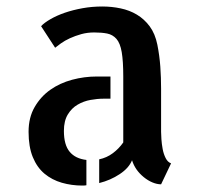

<svg xmlns="http://www.w3.org/2000/svg" viewBox="-20 -575 626 600"><path d="M179.7 -166Q179.7 -122.1 197.8 -100.6Q215.8 -79.1 250 -75.2V3.9Q246.1 4.9 237.3 4.9Q204.1 4.9 173.3 -3.9Q142.6 -12.7 119.1 -32.2Q95.7 -51.8 82.5 -84Q69.3 -116.2 69.3 -163.1Q69.3 -208 88.4 -240.7Q107.4 -273.4 137.2 -294.4Q167 -315.4 205.1 -325.7Q243.2 -335.9 282.2 -335.9H325.2V-266.6H303.7Q284.2 -266.6 262.7 -262.7Q241.2 -258.8 222.7 -248Q204.1 -237.3 191.9 -217.3Q179.7 -197.3 179.7 -166ZM483.4 -163.1Q483.4 -155.3 484.4 -140.1Q485.4 -125 488.3 -109.4Q491.2 -93.8 497.6 -81.1Q503.9 -68.4 514.6 -64.5L483.4 1Q470.7 1 456.5 -4.9Q442.4 -10.7 429.2 -21.5Q416 -32.2 406.7 -45.4Q397.5 -58.6 392.6 -74.2Q382.8 -49.8 354 -30.8Q325.2 -11.7 290 -2.9V-77.1Q313.5 -82 332.5 -96.2Q351.6 -110.4 365.2 -129.9V-335.9Q365.2 -383.8 360.4 -412.1Q355.5 -440.4 343.8 -453.6Q332 -466.8 314.9 -470.2Q297.9 -473.6 274.4 -473.6Q252.9 -473.6 233.9 -468.3Q214.8 -462.9 198.7 -455.6Q182.6 -448.2 170.4 -439.5Q158.2 -430.7 152.3 -425.8L108.4 -493.2Q118.2 -503.9 137.7 -515.1Q157.2 -526.4 182.6 -535.2Q208 -543.9 237.8 -549.3Q267.6 -554.7 299.8 -554.7Q329.1 -554.7 356.9 -548.8Q384.8 -543 407.7 -529.3Q430.7 -515.6 447.8 -492.7Q464.8 -469.7 471.7 -435.5Q478.5 -401.4 481 -366.7Q483.4 -332 483.4 -297.9V-170.9Z"/></svg>

Font: Allerta
Style: Stencil
Weight: 400
Designer: Matt McInerney
Foundry: Matt McInerney
Version: Version 1.0